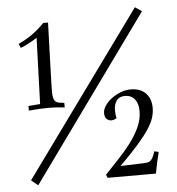

<svg xmlns="http://www.w3.org/2000/svg" viewBox="-51 -739 731 794"><g transform="rotate(-5 314.5 -341.5)"><path d="M122.1 -600.6Q112.3 -594.2 101.6 -587.9Q91.8 -582.5 79.8 -576.2Q67.9 -569.8 53.7 -564.5L45.9 -581.5Q61 -588.9 74.7 -596.4Q88.4 -604 101.3 -613Q114.3 -622.1 127.4 -633.3Q140.6 -644.5 154.8 -659.2H174.8Q172.4 -592.8 170.9 -543Q169.4 -493.2 168.2 -458.3Q167 -423.3 166.5 -402.6Q166 -381.8 166 -374.5Q166 -358.9 168 -349.6Q169.9 -340.3 173.8 -335Q177.7 -329.6 183.8 -327.4Q189.9 -325.2 198.7 -324.2L212.9 -322.3V-303.2Q205.1 -304.2 195.3 -305.2Q186.5 -306.2 174.1 -306.9Q161.6 -307.6 145 -307.6Q111.3 -307.6 64 -303.2V-322.3Q80.6 -323.7 90.6 -324.5Q100.6 -325.2 112.8 -326.2ZM47.9 -15.1 538.1 -690.9 565.9 -671.9 75.7 7.8ZM464.8 -329.1Q441.4 -329.1 430.2 -313.7Q418.9 -298.3 418.9 -273.4Q418.9 -265.6 419.7 -257.6Q420.4 -249.5 422.9 -241.2Q412.1 -233.4 400.9 -233.4Q389.6 -233.4 381.3 -241.2Q373 -249 373 -266.1Q373 -280.8 383.5 -296.4Q394 -312 410.9 -324.7Q427.7 -337.4 448.7 -345.7Q469.7 -354 490.2 -354Q530.8 -354 553 -331.1Q575.2 -308.1 575.2 -270Q575.2 -249.5 568.6 -228.8Q562 -208 544.9 -181.9Q527.8 -155.8 498 -122.1Q468.3 -88.4 421.9 -42L522.9 -45.4Q531.2 -45.9 537.4 -47.6Q543.5 -49.3 548.3 -54.2Q553.2 -59.1 557.4 -67.6Q561.5 -76.2 565.9 -90.3L584 -86.4Q578.1 -63 573 -39.6Q567.9 -16.1 564.9 2H364.3L358.9 -11.2Q386.2 -40.5 414.8 -70.6Q443.4 -100.6 466.8 -131.6Q490.2 -162.6 505.1 -195.1Q520 -227.5 520 -262.2Q520 -293 505.4 -311Q490.7 -329.1 464.8 -329.1Z"/></g></svg>

Font: Simonetta
Style: Regular
Weight: 400
Version: Version 1.004